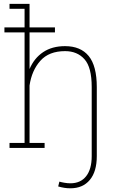

<svg xmlns="http://www.w3.org/2000/svg" viewBox="-20 -782 626 1015"><path d="M352.1 213.4Q335 213.4 319.8 210.9Q304.7 208.5 287.6 203.6L293.9 178.2Q303.7 181.2 320.3 184.1Q336.9 187 352.1 187Q405.8 187 435.3 149.7Q464.8 112.3 464.8 43.5V-322.3Q464.8 -426.3 426.5 -469Q388.2 -511.7 324.2 -511.7Q238.8 -511.7 193.4 -460.7Q147.9 -409.7 136.2 -330.1V-26.4H215.8V0H30.3V-26.4H109.9V-610.8H3.4V-637.2H109.9V-735.4H30.3V-761.7H136.2V-637.2H270.5V-610.8H136.2V-417Q160.6 -474.6 208 -506.3Q255.4 -538.1 323.7 -538.1Q406.2 -538.1 449 -485.8Q491.7 -433.6 491.7 -321.3V43.5Q491.7 125 454.8 169.2Q418 213.4 352.1 213.4Z"/></svg>

Font: Roboto Slab LO Thin
Style: Regular
Weight: 250
Designer: Google
Version: Version 2.00;September 28, 2018;FontCreator 11.5.0.2427 64-b